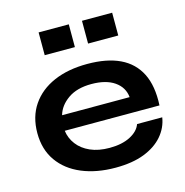

<svg xmlns="http://www.w3.org/2000/svg" viewBox="-107 -816 892 928"><g transform="rotate(-15 339.0 -352.0)"><path d="M513 -165H639Q631 -114 596.5 -74Q562 -34 503 -11Q444 12 359 12Q264 12 191 -18.5Q118 -49 77 -107Q36 -165 36 -247Q36 -329 76 -387.5Q116 -446 187.5 -477Q259 -508 355 -508Q453 -508 518 -477Q583 -446 614.5 -383.5Q646 -321 641 -224H167Q172 -186 195.5 -155Q219 -124 259.5 -106Q300 -88 356 -88Q418 -88 459.5 -109.5Q501 -131 513 -165ZM349 -409Q277 -409 232 -377.5Q187 -346 174 -300H512Q507 -350 464.5 -379.5Q422 -409 349 -409ZM319 -716V-602H168V-716ZM536 -716V-602H385V-716Z"/></g></svg>

Font: Syne
Style: Bold
Weight: 700
Designer: Lucas Descroix
Foundry: Bonjour Monde
Version: Version 2.200